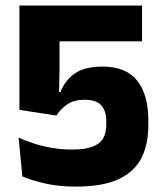

<svg xmlns="http://www.w3.org/2000/svg" viewBox="-20 -659 588 692"><path d="M254 13.5Q189.5 13.5 139.2 1.5Q89 -10.5 60.5 -23.5L47 -163Q70 -152.5 100.2 -142.5Q130.5 -132.5 166 -126.2Q201.5 -120 239.5 -120Q287 -120 314 -130.5Q341 -141 352 -160.8Q363 -180.5 363 -208.5V-222.5Q363 -260 344.5 -279.8Q326 -299.5 284.5 -299.5Q247.5 -299.5 223 -283.2Q198.5 -267 183.5 -242.5L50 -263V-639H492V-510H194.5V-409.5L193 -327.5H198Q214 -369 249.5 -394Q285 -419 349.5 -419Q434.5 -419 474.5 -368.2Q514.5 -317.5 514.5 -226.5V-205.5Q514.5 -138.5 489.5 -89.2Q464.5 -40 407.5 -13.2Q350.5 13.5 254 13.5Z"/></svg>

Font: Anek Bangla Medium
Style: Bold
Weight: 700
Version: Version 1.003